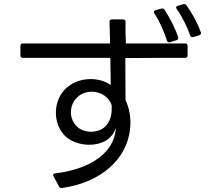

<svg xmlns="http://www.w3.org/2000/svg" viewBox="-20 -898 1040 959"><path d="M975 -722C983 -725 986 -730 983 -737C967 -782 939 -834 911 -872C907 -877 902 -879 895 -877L868 -869C859 -867 857 -860 863 -853C891 -813 915 -763 930 -721C932 -714 937 -711 945 -713ZM861 -697C869 -699 872 -705 870 -712C856 -755 829 -808 802 -849C798 -855 793 -857 786 -855L757 -847C748 -844 746 -838 751 -831C779 -789 801 -736 814 -695C816 -688 821 -685 829 -687ZM82 -621C82 -613 86 -609 94 -609H531C532 -561 533 -514 533 -473C506 -494 466 -503 433 -503C391 -503 346 -490 311 -458C247 -400 241 -290 300 -224C331 -191 379 -175 426 -175C486 -175 541 -201 559 -261C550 -108 386 -47 255 -32C246 -31 243 -25 247 -18L275 34C279 40 283 42 290 41C492 12 612 -108 629 -248C637 -309 625 -360 607 -398C607 -468 606 -538 606 -608C709 -609 809 -609 905 -609C913 -609 917 -613 917 -621V-669C917 -677 913 -681 905 -681H609C607 -718 606 -755 607 -789C607 -797 602 -801 595 -801H539C531 -801 527 -797 527 -789C528 -754 529 -718 530 -681C382 -681 234 -681 94 -681C86 -681 82 -677 82 -669ZM538 -371C539 -336 536 -301 511 -272C494 -251 465 -240 435 -240C405 -240 375 -251 357 -274C325 -311 327 -369 360 -406C381 -430 410 -440 439 -440C482 -440 526 -414 538 -371Z"/></svg>

Font: LINE Seed JP App_OTF Regular
Style: Regular
Weight: 400
Designer: LY Corporation & Fontrix & Fontworks
Version: Version 1.002